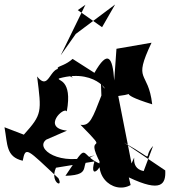

<svg xmlns="http://www.w3.org/2000/svg" viewBox="-64 -795 755 854"><path d="M259 -533C201 -481 143 -512 260 -449C153 -571 169 -369 101 -455C121 -296 124 -287 42 -196L-44 -229C-30 -152 -38 -98 37 -80C50 -147 56 -132 196 -2C220 45 156 16 185 -49L356 -77C329 16 405 -48 406 -150C325 -22 438 73 517 28L509 -6C654 63 674 24 671 -37L487 -161C643 -74 563 -88 617 -146L575 -34C503 -48 552 -136 521 -68L462 -368C567 -381 432 -387 613 -331C595 -487 525 -425 610 -605L454 -578L444 -437C437 -543 415 -575 356 -471ZM387 -370C348 -270 336 -233 294 -240C440 -92 301 -221 385 -65C282 -105 339 -178 227 -13C363 -17 271 -71 358 -105C204 -51 88 -134 142 -174L234 -214C119 -226 222 -324 233 -299C260 -445 189 -434 198 -446C381 -498 433 -348 385 -423ZM316 -774 206 -549 273 -644 448 -775 390 -674 282 -750Z"/></svg>

Font: Asimov Silicon
Style: Regular
Weight: 400
Designer: Google
Version: Version 2.000980; 2014